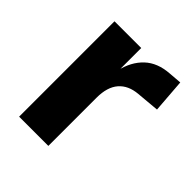

<svg xmlns="http://www.w3.org/2000/svg" viewBox="-148 -607 706 706"><g transform="rotate(45 205.5 -254.0)"><path d="M59 0V-496H198V-376H195Q208 -433 243.5 -466.5Q279 -500 339 -504L389 -508L399 -377L310 -369Q262 -365 236.5 -335.5Q211 -306 211 -251V0Z"/></g></svg>

Font: Nunito Sans 10pt SemiCondensed ExtraBold
Style: Regular
Weight: 800
Width: 4
Designer: Vernon Adams
Foundry: Vernon Adams
Version: Version 3.101;gftools[0.9.27]